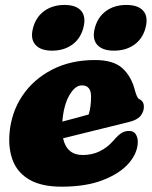

<svg xmlns="http://www.w3.org/2000/svg" viewBox="-20 -722 602 758"><path d="M524 -163Q524 -119 489 -78.2Q454 -37.5 386.8 -11.2Q319.5 15 223 15Q145 15 97.8 -11.8Q50.5 -38.5 31.5 -86Q12.5 -133.5 17.5 -195.5Q24.5 -278.5 68.2 -343.8Q112 -409 185.5 -447Q259 -485 355 -485Q428.5 -485 464 -452Q499.5 -419 513 -364Q516 -353 520 -343.5Q524 -334 529 -331Q537.5 -327.5 542.8 -320.2Q548 -313 548 -300Q548 -281.5 535.2 -265Q522.5 -248.5 488 -240Q455.5 -232 411 -221Q366.5 -210 318.5 -198.2Q270.5 -186.5 229 -176Q243.5 -110 307 -110Q344 -110 374.5 -125.2Q405 -140.5 427 -166Q446 -188 459 -196.5Q472 -205 490 -205Q508 -205 516 -192Q524 -179 524 -163ZM303 -385Q276.5 -385 254 -346.2Q231.5 -307.5 226 -242Q253.5 -249 281 -256.5Q308.5 -264 330 -270Q339.5 -299 339.5 -341Q339.5 -385 303 -385ZM186 -522Q140 -522 119.5 -545.5Q99 -569 110.5 -612Q122 -655 155 -678.8Q188 -702.5 234.5 -702.5Q281 -702.5 300.8 -678.8Q320.5 -655 309 -612Q298 -569.5 265.2 -545.8Q232.5 -522 186 -522ZM430 -522Q384 -522 363.5 -545.5Q343 -569 354.5 -612Q366 -655 399 -678.8Q432 -702.5 478.5 -702.5Q526 -702.5 546 -678.8Q566 -655 554.5 -612Q543.5 -569.5 510.5 -545.8Q477.5 -522 430 -522Z"/></svg>

Font: Fraunces 9pt S100 Black
Style: Italic
Weight: 900
Italic angle: -16°
Version: Version 1.000; ttfautohint (v1.8.3)